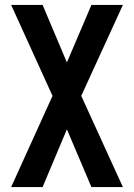

<svg xmlns="http://www.w3.org/2000/svg" viewBox="-20 -550 540 775"><path d="M25 205H152L250 -28L349 205H476L308 -163L476 -530H349L250 -298L152 -530H25L192 -163Z"/></svg>

Font: Iosevka SS09
Style: Bold
Weight: 700
Monospace: yes
Designer: Belleve Invis
Foundry: Belleve Invis
Version: Version 5.2.1; ttfautohint (v1.8.3)